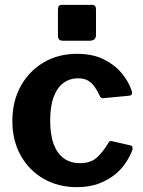

<svg xmlns="http://www.w3.org/2000/svg" viewBox="-20 -762 591 792"><path d="M297 -540Q362 -540 407.5 -517.5Q453 -495 482 -460Q511 -425 523 -388Q530 -368 511 -367L406 -357Q395 -356 391 -368Q382 -387 371 -403Q360 -419 344 -429Q328 -439 302 -439Q268 -439 242 -420Q216 -401 201.5 -362.5Q187 -324 187 -265Q187 -205 202 -166Q217 -127 244.5 -108Q272 -89 310 -89Q354 -89 379.5 -112Q405 -135 428 -174Q431 -179 434 -180Q437 -181 445 -179L519 -162Q530 -159 526 -143Q518 -121 501 -94Q484 -67 456.5 -44Q429 -21 389.5 -5.5Q350 10 297 10Q220 10 160 -24.5Q100 -59 65.5 -120.5Q31 -182 31 -263Q31 -345 66 -407.5Q101 -470 161 -505Q221 -540 297 -540ZM376 -724V-618Q376 -606 369.5 -600Q363 -594 349 -594H241Q228 -594 223.5 -599.5Q219 -605 219 -616V-723Q219 -742 235 -742H360Q376 -742 376 -724Z"/></svg>

Font: Libre Franklin Thin
Style: Bold
Weight: 700
Version: Version 3.000